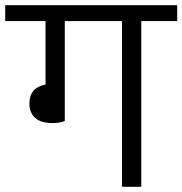

<svg xmlns="http://www.w3.org/2000/svg" viewBox="-40 -718 701 738"><path d="M162 -245Q117 -245 95 -265Q73 -285 73 -320Q73 -381 135 -393V-637H-20V-698H641V-637H503V0H429V-637H209V-253Q193 -245 162 -245Z"/></svg>

Font: IBM Plex Sans Devanagari
Style: Regular
Weight: 400
Designer: Mike Abbink, Paul van der Laan, Pieter van Rosmalen, Erin McLaughlin
Foundry: Bold Monday
Version: Version 1.1